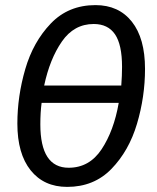

<svg xmlns="http://www.w3.org/2000/svg" viewBox="-20 -720 614 752"><path d="M548 -450Q548 -341 516.5 -235Q485 -129 416.5 -58.5Q348 12 243 12Q152 12 100 -53Q48 -118 48 -236Q48 -343 79 -449.5Q110 -556 179 -628Q248 -700 354 -700Q445 -700 496.5 -635Q548 -570 548 -450ZM153 -385H455Q458 -424 458 -458Q458 -545 430.5 -585.5Q403 -626 347 -626Q270 -626 222.5 -557.5Q175 -489 153 -385ZM445 -317H143Q138 -280 138 -233Q138 -63 249 -63Q330 -63 378 -135.5Q426 -208 445 -317Z"/></svg>

Font: Fira Sans Extra Condensed
Style: Italic
Weight: 400
Width: 3
Italic angle: -8°
Designer: Carrois Corporate & Edenspiekermann AG
Foundry: Carrois Corporate GbR & Edenspiekermann AG
Version: Version 4.203